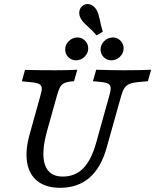

<svg xmlns="http://www.w3.org/2000/svg" viewBox="-20 -915 765 947"><path d="M127 -255.6 179.8 -445.2Q187.2 -468.8 186 -481.8Q184.9 -494.7 171.9 -501Q159 -507.4 129.7 -509.9L87.9 -513.8L103.3 -570.2Q165.3 -568.5 252 -568.5H255.7H254.9Q318.3 -568.5 361.3 -571L345.1 -514.5L328.9 -512.9Q306.7 -510.5 294.5 -503.7Q282.2 -496.9 275.4 -483.6Q268.6 -470.3 261.4 -445.2L212.2 -269.4Q182 -160.4 201.7 -102.3Q221.5 -44.1 289.5 -44.1Q350.5 -44.1 390.6 -84.9Q430.6 -125.7 454.4 -211.3L519.7 -445.2Q526.9 -469.4 525.7 -482.7Q524.5 -496 514 -502Q503.6 -508.1 481 -510.5L438.3 -514.5L454.4 -571Q531.1 -568.5 589.5 -568.5Q676.7 -568.5 725.4 -571L709.3 -514.5L665.9 -510.7Q637 -508.2 620.6 -501.8Q604.2 -495.3 595 -482.4Q585.8 -469.5 578.6 -445.2L505.2 -183.9Q477.8 -86.9 420.5 -37.8Q363.1 11.3 277.2 11.3Q207.8 11.3 166 -20.8Q124.3 -52.8 113.9 -112.9Q103.5 -173 127 -255.6ZM301.5 -670.8Q301.5 -694.8 319.5 -712.5Q337.6 -730.2 362.4 -730.2Q384 -730.2 399.6 -714.3Q415.1 -698.4 415.1 -676.1Q415.1 -652.8 397.1 -635.1Q379 -617.5 355 -617.5Q332.6 -617.5 317 -633Q301.5 -648.5 301.5 -670.8ZM476.1 -670.8Q476.1 -694.8 494.2 -712.5Q512.3 -730.2 537.1 -730.2Q558.7 -730.2 574.3 -714.3Q589.8 -698.4 589.8 -676.1Q589.8 -652.8 571.7 -635.1Q553.7 -617.5 529.6 -617.5Q507.3 -617.5 491.7 -633Q476.1 -648.5 476.1 -670.8ZM416.9 -780.9Q403.3 -792.8 394.3 -802.2Q385.2 -811.6 379.5 -822Q368.1 -840.5 371.6 -860.3Q375.1 -880 392.9 -889.9Q408.5 -899.1 426.4 -892.4Q444.3 -885.8 455.6 -867.3Q461.5 -858.1 465.7 -843.8Q469.8 -829.5 473.3 -813.3Q475.8 -800.5 479.1 -786.8Q482.3 -773.1 487.2 -758.6L456.5 -740.7Q446.5 -752.2 436.6 -762.1Q426.7 -771.9 416.9 -780.9Z"/></svg>

Font: Playfair Micro SmCond SmLight
Style: Italic
Weight: 360
Width: 4
Italic angle: -15.6°
Designer: Claus Eggers Sørensen
Foundry: Claus Eggers Sørensen
Version: Version 2.203;Glyphs 3.3 (3326)